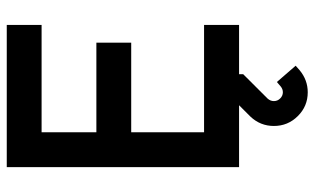

<svg xmlns="http://www.w3.org/2000/svg" viewBox="-200 -524 926 565"><g transform="rotate(-90 262.5 -241.0)"><path d="M156.2 -317.4V-103H472.2V0H53.7V-683.6H472.2V-581.1H156.2V-419.9H419.9V-317.4ZM338.9 178.2Q310.1 202.1 273.9 202.1Q232.9 202.1 203.9 172.9Q174.8 143.6 174.8 102.5Q174.8 62.5 202.6 33.2L253.9 -18.1V-38.1H327.1V12.2L255.4 84Q248 92.3 248 102.5Q248 113.3 255.9 121.1Q263.7 128.9 273.9 128.9Q283.2 128.9 291 122.6L304.2 111.3L352.1 166.5Z"/></g></svg>

Font: Anka/Coder Condensed
Style: Bold
Weight: 700
Width: 4
Monospace: yes
Version: Version 001.100